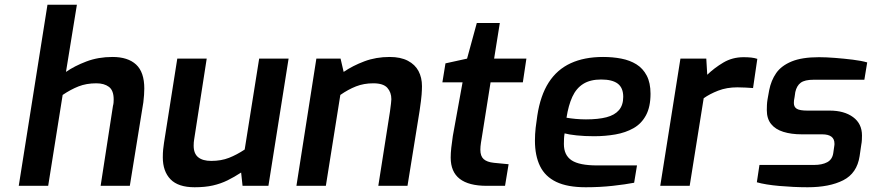

<svg xmlns="http://www.w3.org/2000/svg" viewBox="-20 -783 3674 809"><path d="M59 0 180 -763H304L258 -480Q294 -505 344 -524Q394 -543 454 -543Q519 -543 553.5 -511Q588 -479 588 -410Q588 -385 584 -352L527 0H404L456 -337Q458 -344 458.5 -351Q459 -358 459 -364Q459 -402 439 -417Q419 -432 386 -432Q344 -432 311 -419Q278 -406 244 -383L183 0Z M800 6Q731 6 698.5 -27.5Q666 -61 666 -120Q666 -139 667.5 -153.5Q669 -168 671 -181L727 -536H851L798 -195Q797 -189 796.5 -183Q796 -177 796 -169Q796 -136 815 -120.5Q834 -105 870 -105Q912 -105 945 -118Q978 -131 1011 -153L1072 -536H1196L1111 0H1002L996 -56Q967 -37 938.5 -23Q910 -9 877 -1.5Q844 6 800 6Z M1229 0 1313 -536H1415L1428 -480Q1466 -506 1515 -524.5Q1564 -543 1622 -543Q1668 -543 1698.5 -527Q1729 -511 1743.5 -483.5Q1758 -456 1758 -420Q1758 -405 1756.5 -384.5Q1755 -364 1748 -316L1697 0H1574L1623 -312Q1626 -336 1627.5 -347Q1629 -358 1629 -365Q1629 -394 1612 -413Q1595 -432 1553 -432Q1513 -432 1480 -419Q1447 -406 1414 -383L1353 0Z M2031 0Q1955 0 1917 -29.5Q1879 -59 1879 -119Q1879 -138 1881.5 -160.5Q1884 -183 1888 -210L1929 -436H1844L1857 -516L1948 -536L1989 -686H2086L2062 -536H2198L2183 -436H2047L2011 -209Q2009 -198 2006.5 -181.5Q2004 -165 2004 -152Q2004 -125 2018 -112.5Q2032 -100 2061 -97L2123 -91L2108 0Z M2448 6Q2371 6 2324 -16.5Q2277 -39 2255.5 -83Q2234 -127 2234 -190Q2234 -218 2237 -244.5Q2240 -271 2244 -296Q2257 -381 2292 -435.5Q2327 -490 2384.5 -516.5Q2442 -543 2521 -543Q2562 -543 2598 -536Q2634 -529 2661.5 -512Q2689 -495 2705 -464.5Q2721 -434 2721 -388Q2721 -333 2702 -297.5Q2683 -262 2649.5 -243Q2616 -224 2573 -216.5Q2530 -209 2483 -209Q2443 -209 2410 -212.5Q2377 -216 2359 -221Q2357 -210 2356.5 -198.5Q2356 -187 2356 -176Q2356 -129 2388.5 -107.5Q2421 -86 2496 -86H2664L2652 -13Q2616 -6 2562 0Q2508 6 2448 6ZM2449 -280Q2501 -280 2535.5 -289Q2570 -298 2588 -319Q2606 -340 2606 -375Q2606 -413 2583 -430.5Q2560 -448 2513 -448Q2467 -448 2437.5 -429.5Q2408 -411 2391.5 -375Q2375 -339 2367 -287Q2384 -284 2405.5 -282Q2427 -280 2449 -280Z M2762 0 2847 -536H2956L2960 -468Q2990 -497 3028 -519.5Q3066 -542 3113 -542Q3131 -542 3145 -540.5Q3159 -539 3171 -535L3153 -412Q3138 -413 3121.5 -414Q3105 -415 3087 -415Q3042 -415 3006 -401Q2970 -387 2945 -369L2886 0Z M3383 6Q3353 6 3322.5 4.5Q3292 3 3263.5 0.5Q3235 -2 3210.5 -6Q3186 -10 3169 -15L3180 -88H3410Q3444 -88 3465.5 -99.5Q3487 -111 3491 -138L3495 -166Q3496 -171 3496 -173.5Q3496 -176 3496 -178Q3496 -217 3444 -217H3358Q3314 -217 3280.5 -227.5Q3247 -238 3229 -260.5Q3211 -283 3211 -319Q3211 -329 3211.5 -340.5Q3212 -352 3214 -364L3221 -403Q3229 -444 3250.5 -475Q3272 -506 3315.5 -524Q3359 -542 3431 -542Q3461 -542 3499 -539Q3537 -536 3573.5 -531.5Q3610 -527 3634 -520L3622 -447H3408Q3371 -447 3354 -434.5Q3337 -422 3331 -395L3328 -374Q3326 -365 3325.5 -359.5Q3325 -354 3325 -349Q3325 -332 3337.5 -324.5Q3350 -317 3382 -317H3476Q3537 -317 3574.5 -289.5Q3612 -262 3612 -212Q3612 -203 3611.5 -193Q3611 -183 3609 -173L3602 -125Q3591 -53 3533 -23.5Q3475 6 3383 6Z"/></svg>

Font: Exo Thin SemiBold
Style: Italic
Weight: 600
Italic angle: -9°
Version: Version 2.000